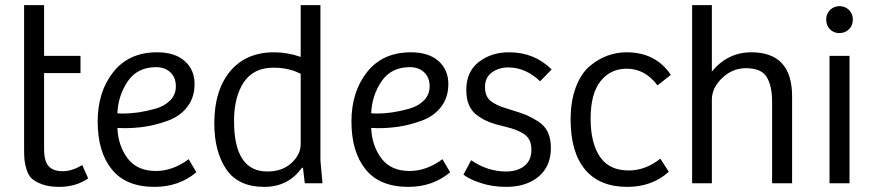

<svg xmlns="http://www.w3.org/2000/svg" viewBox="-20 -715 3406 749"><path d="M74 -695H152V-497H294V-430H152V-134Q152 -86 170 -66.5Q188 -47 225 -47Q260 -47 301 -71L324 -19Q276 14 211 14Q173 14 146 4.5Q119 -5 105 -17.5Q91 -30 84 -52.5Q77 -75 75.5 -91.5Q74 -108 74 -136Z M593 -511Q662 -511 700.5 -477Q739 -443 739 -387Q739 -335 711 -298.5Q683 -262 637 -245Q591 -228 549.5 -221.5Q508 -215 464 -215Q459 -215 450.5 -215.5Q442 -216 438 -216Q441 -146 478 -97Q515 -48 588 -48Q654 -48 716 -94L746 -43Q678 14 583 14Q471 14 416 -54.5Q361 -123 361 -241Q361 -357 422 -434Q483 -511 593 -511ZM666 -378Q666 -413 644.5 -433Q623 -453 589 -453Q516 -453 478.5 -398Q441 -343 438 -273Q441 -273 447.5 -272.5Q454 -272 458 -272Q489 -272 520 -276.5Q551 -281 586.5 -291Q622 -301 644 -323.5Q666 -346 666 -378Z M1050 -511Q1101 -511 1153 -493V-695H1230V-90L1238 0H1169L1162 -60L1158 -61Q1105 14 1011 14Q909 14 862.5 -55Q816 -124 816 -234Q816 -362 877.5 -436.5Q939 -511 1050 -511ZM1153 -153V-427Q1107 -451 1047 -451Q969 -451 931 -394Q893 -337 893 -243Q893 -46 1023 -46Q1081 -46 1117 -79Q1153 -112 1153 -153Z M1583 -511Q1652 -511 1690.5 -477Q1729 -443 1729 -387Q1729 -335 1701 -298.5Q1673 -262 1627 -245Q1581 -228 1539.5 -221.5Q1498 -215 1454 -215Q1449 -215 1440.5 -215.5Q1432 -216 1428 -216Q1431 -146 1468 -97Q1505 -48 1578 -48Q1644 -48 1706 -94L1736 -43Q1668 14 1573 14Q1461 14 1406 -54.5Q1351 -123 1351 -241Q1351 -357 1412 -434Q1473 -511 1583 -511ZM1656 -378Q1656 -413 1634.5 -433Q1613 -453 1579 -453Q1506 -453 1468.5 -398Q1431 -343 1428 -273Q1431 -273 1437.5 -272.5Q1444 -272 1448 -272Q1479 -272 1510 -276.5Q1541 -281 1576.5 -291Q1612 -301 1634 -323.5Q1656 -346 1656 -378Z M1788 -34 1818 -90Q1882 -46 1954 -46Q1998 -46 2025.5 -67.5Q2053 -89 2053 -131Q2053 -171 2027 -190Q2001 -209 1950 -221Q1915 -229 1892 -237.5Q1869 -246 1845.5 -262Q1822 -278 1810.5 -303Q1799 -328 1799 -364Q1799 -435 1847.5 -473Q1896 -511 1966 -511Q2065 -511 2132 -444L2087 -398Q2030 -452 1963 -452Q1926 -452 1899 -432.5Q1872 -413 1872 -375Q1872 -354 1879.5 -339Q1887 -324 1905 -313.5Q1923 -303 1936 -298.5Q1949 -294 1978 -285Q2015 -274 2034 -266Q2053 -258 2079 -241.5Q2105 -225 2117 -199.5Q2129 -174 2129 -138Q2129 -66 2081 -26Q2033 14 1955 14Q1900 14 1854 -1.5Q1808 -17 1788 -34Z M2433 -50Q2498 -50 2556 -96L2589 -45Q2524 14 2427 14Q2319 14 2262.5 -53.5Q2206 -121 2206 -249Q2206 -321 2226.5 -375Q2247 -429 2280.5 -457Q2314 -485 2350 -498Q2386 -511 2424 -511Q2538 -511 2597 -423L2545 -382Q2496 -447 2425 -447Q2361 -447 2322.5 -398Q2284 -349 2284 -252Q2284 -158 2320 -104Q2356 -50 2433 -50Z M2757 0H2680V-695H2757V-436Q2819 -511 2911 -511Q3070 -511 3070 -339V0H2992V-318Q2992 -380 2971 -414.5Q2950 -449 2890 -449Q2837 -449 2797 -410.5Q2757 -372 2757 -326Z M3294 0H3216V-497H3294ZM3203 -639Q3203 -661 3218 -676Q3233 -691 3255 -691Q3277 -691 3292 -676Q3307 -661 3307 -639Q3307 -616 3292 -601Q3277 -586 3254 -586Q3232 -586 3217.5 -601Q3203 -616 3203 -639Z"/></svg>

Font: BreeCF
Style: Light
Weight: 300
Designer: Veronika Burian, Jos Scaglione
Foundry: TypeTogether
Version: Version 0.0.2